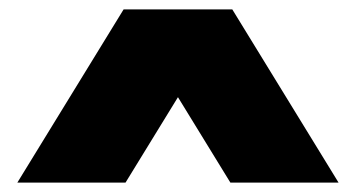

<svg xmlns="http://www.w3.org/2000/svg" viewBox="-20 -760 760 410"><path d="M17 -370 244 -740H476L703 -370H472L360 -552.5L248 -370Z"/></svg>

Font: Encode Sans Expanded Black
Style: Regular
Weight: 900
Width: 7
Designer: Multiple Designers
Foundry: Impallari Type
Version: Version 3.000; ttfautohint (v1.8.3) -l 8 -r 50 -G 200 -x 14 